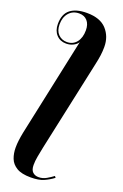

<svg xmlns="http://www.w3.org/2000/svg" viewBox="-187 -818 710 1110"><g transform="rotate(20 167.5 -262.5)"><path d="M161 240Q105 240 74.5 221.5Q44 203 32.5 173Q21 143 21 107Q21 85 24 61.5Q27 38 32 13L161 -592Q153 -578 133.5 -567.5Q114 -557 89 -557Q52 -557 29 -582Q6 -607 6 -648Q6 -709 41.5 -737Q77 -765 143 -765Q225 -765 264.5 -721.5Q304 -678 304 -614Q304 -588 300.5 -562Q297 -536 290 -505L170 53Q163 87 158 114.5Q153 142 153 166Q153 196 167 209.5Q181 223 204 223Q229 223 251.5 210Q274 197 291 184L298 193Q270 214 240 227Q210 240 161 240ZM90 -567Q127 -567 149 -594.5Q171 -622 171 -668Q171 -705 152.5 -726Q134 -747 102 -747Q63 -747 39.5 -720Q16 -693 16 -649Q16 -610 37 -588.5Q58 -567 90 -567Z"/></g></svg>

Font: Noto Serif Display SemiCondensed
Style: Bold Italic
Weight: 700
Width: 4
Italic angle: -12°
Designer: Monotype Design Team
Foundry: Monotype Imaging Inc.
Version: Version 2.009